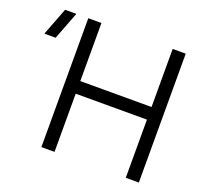

<svg xmlns="http://www.w3.org/2000/svg" viewBox="-124 -864 1066 1008"><g transform="rotate(20 409.0 -360.0)"><path d="M204 0V-720H277.5V-395.5H675.5V-720H748.5V0H675.5V-325H277.5V0ZM78 -565H15L74.5 -720H137.5Z"/></g></svg>

Font: Cns Manrope
Style: Regular
Weight: 400
Designer: Mikhail Sharanda
Foundry: Mikhail Sharanda
Version: Version 4.504